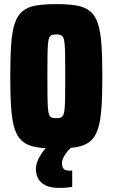

<svg xmlns="http://www.w3.org/2000/svg" viewBox="-20 -716 549 936"><path d="M254 8Q195 8 155 1Q115 -6 90 -26.5Q65 -47 52 -86Q39 -125 34.5 -188Q30 -251 30 -344Q30 -437 34.5 -500Q39 -563 52 -602Q65 -641 90 -661.5Q115 -682 155 -689Q195 -696 254 -696Q313 -696 353.5 -689Q394 -682 419 -661.5Q444 -641 457 -602Q470 -563 474.5 -500Q479 -437 479 -344Q479 -251 474.5 -188Q470 -125 457 -86Q444 -47 419 -26.5Q394 -6 353.5 1Q313 8 254 8ZM254 -140Q267 -140 275 -142.5Q283 -145 288 -154.5Q293 -164 295 -185.5Q297 -207 297.5 -245.5Q298 -284 298 -344Q298 -404 297.5 -442.5Q297 -481 295 -502.5Q293 -524 288 -533.5Q283 -543 275 -545.5Q267 -548 254 -548Q241 -548 233 -545.5Q225 -543 220.5 -533.5Q216 -524 214 -502.5Q212 -481 211.5 -442.5Q211 -404 211 -344Q211 -284 211.5 -245.5Q212 -207 214 -185.5Q216 -164 220.5 -154.5Q225 -145 233 -142.5Q241 -140 254 -140ZM268 200Q226 200 201 187Q176 174 165.5 153.5Q155 133 155 109Q155 79 173.5 47Q192 15 219 -10L331 0Q322 7 310.5 20Q299 33 290.5 49Q282 65 282 80Q282 94 288.5 105Q295 116 320 116Q322 116 325 116Q328 116 332 115V195Q322 197 307.5 198.5Q293 200 268 200Z"/></svg>

Font: Saira Condensed Black
Style: Regular
Weight: 900
Width: 3
Designer: Hector Gatti with collaboration of the Omnibus-Type team
Foundry: Omnibus-Type
Version: Version 1.101